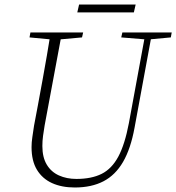

<svg xmlns="http://www.w3.org/2000/svg" viewBox="-20 -818 782 852"><path d="M217 -642 111 -652 115 -674H349L344 -652L233 -642ZM312 14Q254 14 211 -5.5Q168 -25 144 -64.5Q120 -104 120 -165Q120 -186 123.5 -209.5Q127 -233 131 -260L148 -350Q160 -413 169.5 -467Q179 -521 188 -571.5Q197 -622 205 -674H255L178 -261Q174 -237 171 -215Q168 -193 168 -170Q168 -120 187.5 -87.5Q207 -55 241.5 -39.5Q276 -24 319 -24Q386 -24 431 -46.5Q476 -69 505 -123Q534 -177 552 -272L626 -674H655L577 -251Q560 -158 526 -99.5Q492 -41 439 -13.5Q386 14 312 14ZM628 -643 518 -652 523 -674H742L738 -652L641 -643ZM323 -763 331 -798H582L574 -763Z"/></svg>

Font: Source Serif 4 36pt Light
Style: Italic
Weight: 300
Italic angle: -12°
Designer: Frank Grießhammer
Foundry: Adobe Systems Incorporated
Version: Version 4.004;hotconv 1.0.116;makeotfexe 2.5.65601